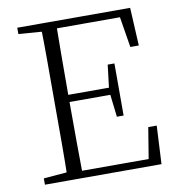

<svg xmlns="http://www.w3.org/2000/svg" viewBox="-81 -797 808 871"><g transform="rotate(-10 323.0 -361.5)"><path d="M56 0V-29L188 -40H198V0ZM162 0Q164 -83 164 -166Q164 -249 164 -333V-390Q164 -474 164 -557.5Q164 -641 162 -723H233Q232 -641 231.5 -556Q231 -471 231 -377V-357Q231 -255 231.5 -169Q232 -83 233 0ZM198 0V-33H569L536 -11L563 -176H602L593 0ZM198 -350V-383H436V-350ZM431 -247 418 -358V-379L431 -487H462V-247ZM56 -694V-723H198V-684H188ZM546 -548 519 -714 553 -689H198V-723H576L585 -548Z"/></g></svg>

Font: Noto Serif KR ExtraLight
Style: Regular
Weight: 200
Designer: Ryoko NISHIZUKA 西塚涼子 (kana & ideographs); Frank Grießhammer (Latin, Greek & Cyrillic); Wenlong ZHANG 张文龙 (bopomofo); San
Foundry: Adobe
Version: Version 2.002-H1;hotconv 1.1.0;makeotfexe 2.6.0